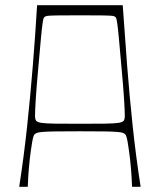

<svg xmlns="http://www.w3.org/2000/svg" viewBox="-20 -720 616 740"><path d="M54 0Q72 -116 84.5 -233Q97 -350 106.5 -467Q116 -584 123 -700H453Q461 -584 470 -467Q479 -350 491.5 -233Q504 -116 522 0H489Q489 -8 487 -40.5Q485 -73 481 -109Q477 -142 472.5 -169.5Q468 -197 463 -202Q460 -205 454.5 -207.5Q449 -210 432.5 -211.5Q416 -213 382 -213.5Q348 -214 288 -214Q228 -214 194 -213.5Q160 -213 143.5 -211.5Q127 -210 121.5 -207.5Q116 -205 113 -202Q108 -197 103.5 -169.5Q99 -142 95 -109Q91 -73 89 -40.5Q87 -8 87 0ZM288 -243Q350 -243 385 -243.5Q420 -244 436.5 -246.5Q453 -249 457 -255Q461 -261 461 -272Q461 -293 458 -340.5Q455 -388 448 -463Q442 -531 438.5 -569.5Q435 -608 432.5 -625.5Q430 -643 428.5 -648Q427 -653 424 -655Q421 -658 412.5 -659Q404 -660 376.5 -660.5Q349 -661 288 -661Q227 -661 199.5 -660.5Q172 -660 164 -659Q156 -658 152 -655Q149 -653 147.5 -648Q146 -643 143.5 -625.5Q141 -608 137.5 -569.5Q134 -531 128 -463Q121 -388 118 -340.5Q115 -293 115 -272Q115 -261 119 -255Q123 -249 139.5 -246.5Q156 -244 191 -243.5Q226 -243 288 -243Z"/></svg>

Font: Ojuju ExtraLight
Style: Regular
Weight: 200
Designer: Chisaokwu Joboson, Mirko Velimirovic
Foundry: Udi Foundry
Version: Version 1.000